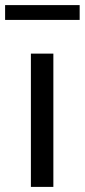

<svg xmlns="http://www.w3.org/2000/svg" viewBox="-50 -732 332 752"><path d="M159 0V-522H71V0ZM262 -654V-712H-30V-654Z"/></svg>

Font: Raleway Med
Style: Regular
Weight: 500
Designer: Matt McInerney, Pablo Impallari, Rodrigo Fuenzalida
Foundry: Matt McInerney, Pablo Impallari, Rodrigo Fuenzalida
Version: Version 3.00 July 28, 2015